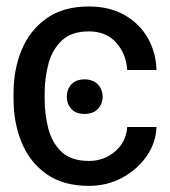

<svg xmlns="http://www.w3.org/2000/svg" viewBox="-20 -573 533 602"><path d="M189.5 -269.5Q189.5 -292.5 203.4 -308.1Q217.3 -323.7 245.1 -324.2Q272.5 -323.7 287.1 -308.1Q301.8 -292.5 301.8 -269.5Q301.8 -247.6 287.1 -231.7Q272.5 -215.8 245.1 -215.8Q217.3 -215.8 203.4 -231.7Q189.5 -247.6 189.5 -269.5ZM258.8 9.8Q178.2 9.8 125.7 -27.3Q73.2 -64.5 47.9 -126.2Q22.5 -188 22.5 -261.7V-281.2Q22.5 -355.5 48.1 -417Q73.7 -478.5 126.2 -515.6Q178.7 -552.7 258.8 -552.7Q322.3 -552.7 369.1 -526.6Q416 -500.5 442.4 -455.6Q468.8 -410.6 470.7 -353.5H378.9Q375.5 -404.8 344 -439.7Q312.5 -474.6 258.8 -474.6Q204.6 -474.6 174.3 -446.3Q144 -418 132.1 -373.8Q120.1 -329.6 120.1 -281.2V-261.7Q120.1 -213.4 131.8 -168.9Q143.6 -124.5 173.6 -96.4Q203.6 -68.4 258.8 -68.4Q306.2 -68.4 340.8 -98.1Q375.5 -127.9 378.9 -174.8H470.7Q468.8 -125 439.5 -83Q410.2 -41 362.8 -15.6Q315.4 9.8 258.8 9.8Z"/></svg>

Font: Inter Tight
Style: Regular
Weight: 400
Designer: Rasmus Andersson
Foundry: rsms
Version: Version 3.002